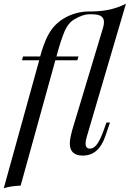

<svg xmlns="http://www.w3.org/2000/svg" viewBox="-49 -815 691 1023"><path d="M518 -162H537L512 -89Q477 14 392 14Q323 14 323 -51Q323 -76 337 -126L500 -667Q505 -685 505 -697Q505 -718 490 -728.5Q475 -739 439 -739H427Q393 -739 349 -713Q315 -694 295.5 -649Q276 -604 252 -515V-514H369L363 -494H246L61 174Q7 176 -29 188L160 -494H68L74 -514H165Q183 -580 204.5 -622.5Q226 -665 257 -692Q291 -722 335.5 -738Q380 -754 425 -754H444Q497 -755 539.5 -765Q582 -775 622 -795L413 -85Q407 -64 407 -50Q407 -23 430 -23Q450 -23 467.5 -46Q485 -69 505 -125Z"/></svg>

Font: Playfair Display
Style: Italic
Weight: 400
Italic angle: -14°
Designer: Claus Eggers Sørensen
Foundry: Claus Eggers Sørensen
Version: Version 1.200; ttfautohint (v1.6)